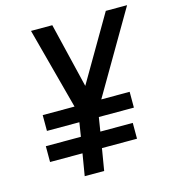

<svg xmlns="http://www.w3.org/2000/svg" viewBox="-109 -825 821 915"><g transform="rotate(-15 301.0 -367.5)"><path d="M196 0 214 -108H54V-186H227L238 -255H78V-333H235L128 -735H233L310 -415L497 -735H602L367 -333H507V-255H334L323 -186H483V-108H310L292 0Z"/></g></svg>

Font: Iosevka Aile Medium
Style: Italic
Weight: 500
Italic angle: -9°
Designer: Belleve Invis
Foundry: Belleve Invis
Version: Version 31.1.0; ttfautohint (v1.8.4)